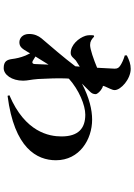

<svg xmlns="http://www.w3.org/2000/svg" viewBox="136 -797 728 1040"><g transform="rotate(90 500.0 -277.0)"><path d="M267 -296C286 -296 294 -312 308 -324L341 -345L339 -321C290 -256 232 -190 188 -138C174 -121 164 -99 164 -71C164 -35 187 -18 209 -18C235 -18 245 -35 262 -64L269 -76L281 -51C292 -24 297 0 300 24C304 49 312 67 349 67C385 67 417 23 417 -38C417 -63 411 -79 408 -119C405 -168 403 -235 405 -274L406 -286C467 -341 550 -375 601 -375C674 -375 719 -339 719 -246C719 -179 696 -49 496 36L499 46C783 10 848 -113 848 -216C848 -344 735 -412 628 -412C575 -412 510 -397 433 -357L473 -397C486 -409 490 -419 490 -431C490 -440 474 -458 456 -467L445 -471L448 -481C456 -501 468 -520 468 -534C468 -568 408 -621 353 -621C327 -621 306 -613 280 -600V-589C304 -582 322 -573 333 -566C347 -557 352 -550 352 -534L347 -439C301 -420 247 -401 224 -401C204 -401 193 -409 178 -423L171 -420C170 -404 170 -389 174 -376C186 -339 223 -296 267 -296ZM330 -176 327 -104C327 -87 318 -84 304 -94L286 -105Z"/></g></svg>

Font: GenKiMin2 TW H
Style: Regular
Weight: 900
Version: Version 2.100;PS 2.1;hotconv 16.6.51;makeotf.lib2.5.65220 DE